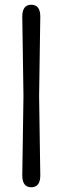

<svg xmlns="http://www.w3.org/2000/svg" viewBox="-20 -780 264 810"><path d="M150 -710 145 -375 150 -40Q150 10 112 10Q74 10 74 -40L79 -375L74 -710Q74 -760 112 -760Q150 -760 150 -710Z"/></svg>

Font: Delius Swash Caps
Style: Regular
Weight: 400
Designer: Natalia Raices
Foundry: Natalia Raices
Version: Version 1.002